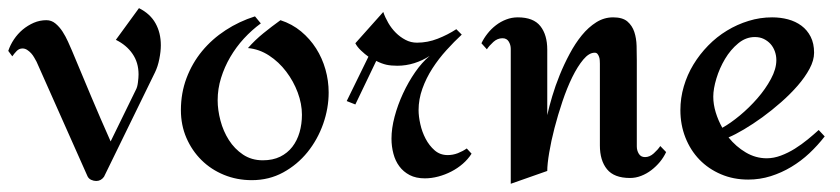

<svg xmlns="http://www.w3.org/2000/svg" viewBox="-24 -427 2043 467"><path d="M210 13.2Q204.1 13.2 198 10.5Q191.9 7.8 189 2L64.9 -276.9Q62.5 -281.2 59.3 -286.9Q56.2 -292.5 51.8 -297.4Q47.4 -302.2 42 -305.7Q36.6 -309.1 30.8 -309.1Q22.5 -309.1 16.6 -303Q10.7 -296.9 5.9 -290L-3.9 -303.2Q1 -317.9 10 -331.3Q19 -344.7 31.2 -355Q43.5 -365.2 58.1 -371.6Q72.8 -377.9 88.9 -377.9Q101.1 -377.9 110.8 -369.9Q120.6 -361.8 128.2 -350.1Q135.7 -338.4 141.4 -325.7Q147 -313 150.9 -304.2Q174.3 -248 197.5 -192.9Q220.7 -137.7 245.1 -83L306.2 -208Q310.1 -214.8 311.5 -226.6Q313 -238.3 313 -246.1Q313 -274.9 298.3 -296.1Q283.7 -317.4 257.8 -330.1L314 -407.2Q341.3 -393.6 354.2 -370.4Q367.2 -347.2 367.2 -316.9Q367.2 -301.8 363.5 -283.4Q359.9 -265.1 353 -251L229 2.9Q221.7 13.2 210 13.2Z M588.4 11.2Q552.2 11.2 520.8 -1.7Q489.3 -14.6 466.1 -37.6Q442.9 -60.5 429.4 -91.6Q416 -122.6 416 -159.2Q416 -200.7 429.7 -237.1Q443.4 -273.4 467.5 -302.7Q491.7 -332 524.7 -353.5Q557.6 -375 596.2 -387.2L610.4 -370.1Q588.4 -354 569.3 -333.3Q550.3 -312.5 536.1 -288.3Q522 -264.2 513.7 -237.5Q505.4 -210.9 505.4 -183.1Q505.4 -159.7 512.2 -133.8Q519 -107.9 532.7 -86.4Q546.4 -64.9 567.1 -51Q587.9 -37.1 615.2 -37.1Q639.6 -37.1 657.5 -45.9Q675.3 -54.7 687 -69.8Q698.7 -85 704.6 -105.2Q710.4 -125.5 710.4 -147.9Q710.4 -174.3 700.2 -201.9Q689.9 -229.5 672.1 -252.9Q654.3 -276.4 630.4 -292Q606.4 -307.6 579.1 -310.1Q596.2 -329.6 616.7 -346.2Q637.2 -362.8 658.2 -377.9Q686.5 -368.7 708.3 -350.6Q730 -332.5 744.9 -309.1Q759.8 -285.6 767.6 -258.1Q775.4 -230.5 775.4 -202.1Q775.4 -163.6 762 -125.5Q748.5 -87.4 723.9 -56.9Q699.2 -26.4 664.8 -7.6Q630.4 11.2 588.4 11.2Z M1123 -53.2Q1114.3 -39.6 1101.6 -28.6Q1088.9 -17.6 1073.7 -9.8Q1058.6 -2 1042 2.4Q1025.4 6.8 1009.3 6.8Q987.8 6.8 972.4 -1.2Q957 -9.3 947.3 -22.5Q937.5 -35.6 932.9 -53.2Q928.2 -70.8 928.2 -89.8Q928.2 -114.7 935.8 -143.3Q943.4 -171.9 956.3 -199.7Q969.2 -227.5 985.8 -251.5Q1002.4 -275.4 1021 -291Q1003.9 -279.8 983.6 -273.4Q963.4 -267.1 942.4 -267.1Q927.2 -267.1 916 -269.5Q904.8 -272 891.1 -278.8L840.3 -172.9L819.3 -181.2L872.1 -289.1Q863.8 -294.9 854.2 -304Q844.7 -313 840.3 -321.8L908.2 -397.9Q912.6 -384.8 920.4 -371.3Q928.2 -357.9 938.7 -347.4Q949.2 -336.9 962.2 -330.1Q975.1 -323.2 990.2 -323.2Q1016.1 -323.2 1040.5 -332.8Q1064.9 -342.3 1085.9 -356L1099.1 -342.8Q1080.6 -325.7 1061.8 -304.9Q1043 -284.2 1027.8 -260.7Q1012.7 -237.3 1003.4 -211.4Q994.1 -185.5 994.1 -159.2Q994.1 -144 998.3 -125.2Q1002.4 -106.4 1011.2 -89.6Q1020 -72.8 1033.2 -61.3Q1046.4 -49.8 1064.9 -49.8Q1077.6 -49.8 1089.6 -54.4Q1101.6 -59.1 1111.3 -65.9Z M1596.2 -57.1Q1590.3 -44.4 1581.1 -33.2Q1571.8 -22 1560.3 -13.2Q1548.8 -4.4 1535.6 0.7Q1522.5 5.9 1508.3 5.9Q1469.7 5.9 1452.4 -15.4Q1435.1 -36.6 1435.1 -73.2V-272Q1435.1 -275.4 1434.8 -280Q1434.6 -284.7 1433.1 -288.8Q1431.6 -293 1429.2 -295.9Q1426.8 -298.8 1422.4 -298.8Q1408.7 -298.8 1394.8 -282.2Q1380.9 -265.6 1367.9 -239.3Q1355 -212.9 1344 -180.2Q1333 -147.5 1324.7 -115.5Q1316.4 -83.5 1311.8 -55.7Q1307.1 -27.8 1307.1 -11.2L1218.3 20V-308.1Q1218.3 -317.9 1213.4 -325.9Q1208.5 -334 1198.2 -334Q1186 -334 1176 -325Q1166 -315.9 1160.2 -307.1L1147 -321.8Q1152.8 -334 1161.9 -345.5Q1170.9 -356.9 1182.4 -365.7Q1193.8 -374.5 1207.3 -379.6Q1220.7 -384.8 1235.4 -384.8Q1273.4 -384.8 1290.3 -363.5Q1307.1 -342.3 1307.1 -306.2V-147Q1311.5 -167 1319.1 -192.6Q1326.7 -218.3 1337.4 -244.6Q1348.1 -271 1361.6 -296.1Q1375 -321.3 1391.1 -341.1Q1407.2 -360.8 1426.3 -372.8Q1445.3 -384.8 1467.3 -384.8Q1490.2 -384.8 1502 -374.8Q1513.7 -364.7 1518.8 -349.4Q1523.9 -334 1524.4 -315.4Q1524.9 -296.9 1524.9 -279.8V-70.8Q1524.9 -61 1529.8 -53Q1534.7 -44.9 1544.9 -44.9Q1556.2 -44.9 1566.2 -54Q1576.2 -63 1582 -71.8Z M1981.9 -95.2Q1964.8 -73.2 1944.6 -54.2Q1924.3 -35.2 1900.6 -21Q1877 -6.8 1850.6 1.5Q1824.2 9.8 1795.9 9.8Q1759.8 9.8 1729.5 -3.2Q1699.2 -16.1 1677.2 -38.8Q1655.3 -61.5 1643.1 -92.5Q1630.9 -123.5 1630.9 -159.2Q1630.9 -188.5 1639.2 -216.8Q1647.5 -245.1 1662.6 -270Q1677.7 -294.9 1698.5 -316.2Q1719.2 -337.4 1744.1 -352.5Q1769 -367.7 1796.9 -376.2Q1824.7 -384.8 1854 -384.8Q1874.5 -384.8 1892.8 -379.9Q1911.1 -375 1925.3 -364.5Q1939.5 -354 1947.8 -337.6Q1956.1 -321.3 1956.1 -298.8Q1956.1 -280.3 1945.1 -259.8Q1934.1 -239.3 1916.3 -218.8Q1898.4 -198.2 1876 -178.5Q1853.5 -158.7 1830.3 -141.8Q1807.1 -125 1785.6 -112.3Q1764.2 -99.6 1748 -92.8Q1766.1 -70.3 1790 -56.2Q1814 -42 1840.8 -42Q1857.9 -42 1875.5 -48.6Q1893.1 -55.2 1909.4 -65.4Q1925.8 -75.7 1940.7 -87.9Q1955.6 -100.1 1967.3 -110.8ZM1864.3 -280.8Q1864.3 -292 1860.6 -302.2Q1856.9 -312.5 1850.1 -320.1Q1843.3 -327.6 1833.7 -332.3Q1824.2 -336.9 1812 -336.9Q1790 -336.9 1771.5 -321.5Q1752.9 -306.2 1739.5 -283.7Q1726.1 -261.2 1718.5 -236.1Q1710.9 -210.9 1710.9 -191.9Q1710.9 -173.3 1716.8 -153.8Q1722.7 -134.3 1732.9 -116.2Q1752.4 -127 1775.4 -146Q1798.3 -165 1818.1 -187.7Q1837.9 -210.4 1851.1 -234.9Q1864.3 -259.3 1864.3 -280.8Z"/></svg>

Font: Redressed
Style: Regular
Weight: 400
Designer: Astigmatic (AOETI)
Foundry: Astigmatic (AOETI)
Version: Version 1.001